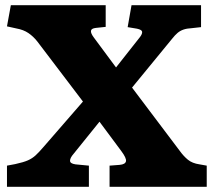

<svg xmlns="http://www.w3.org/2000/svg" viewBox="-20 -723 826 743"><path d="M7 0V-82L39 -88Q71 -95 88 -102.5Q105 -110 118 -122Q131 -134 149 -155L301 -330L124 -563Q109 -582 90 -595Q71 -608 43 -613L7 -621L22 -703H389V-619L351 -615Q333 -613 332 -603.5Q331 -594 343 -578L429 -462L522 -580Q531 -592 530 -600Q529 -608 510 -612L474 -618L489 -703H758V-618L722 -614Q703 -613 690 -608.5Q677 -604 667 -595.5Q657 -587 646 -573L491 -384L675 -140Q690 -119 707 -105Q724 -91 752 -87L780 -82V0H404V-82L443 -85Q465 -87 467.5 -99Q470 -111 449 -139L365 -252L265 -128Q251 -112 251 -101Q251 -90 272 -87L324 -82V0Z"/></svg>

Font: Literata 18pt ExtraBold
Style: Regular
Weight: 800
Designer: Latin by Veronika Burian and Jose Scaglione. Greek by Irene Vlachou. Cyrillic by Vera Evstafieva.
Foundry: TypeTogether
Version: Version 3.103;gftools[0.9.29]